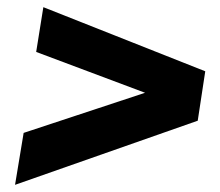

<svg xmlns="http://www.w3.org/2000/svg" viewBox="-20 -618 614 536"><path d="M22 -102 46 -247 385 -359 81 -473 101 -598 553 -419 532 -281Z"/></svg>

Font: MuseoModerno Thin
Style: Bold Italic
Weight: 700
Italic angle: -9°
Version: Version 1.003